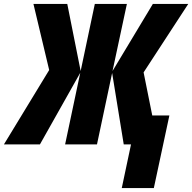

<svg xmlns="http://www.w3.org/2000/svg" viewBox="-87 -734 977 976"><path d="M532 222H695L774 -147H687L643 -366L870 -714H690L485 -373L558 -714H395L323 -373L255 -714H83L163 -378L-67 0H116L321 -364L244 0H406L483 -363L542 0H579Z"/></svg>

Font: Noto Sans UI Condensed Black
Style: Italic
Weight: 900
Width: 3
Italic angle: -192°
Designer: Monotype Design Team
Foundry: Monotype Imaging Inc.
Version: Version 1.901